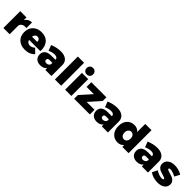

<svg xmlns="http://www.w3.org/2000/svg" viewBox="463 -2592 4389 4389"><g transform="rotate(45 2657.5 -397.0)"><path d="M61 0V-544H263V-458Q323 -552 434 -552V-370Q356 -380 309.5 -349.5Q263 -319 263 -260V0Z M463 -270Q463 -397 542 -474Q621 -551 750 -551Q892 -551 967 -462.5Q1042 -374 1033 -223H667Q692 -142 773 -142Q836 -142 893 -194L998 -91Q909 7 756 7Q620 7 541.5 -68.5Q463 -144 463 -270ZM663 -322H834Q835 -362 812 -388Q789 -414 752 -414Q717 -414 694 -389Q671 -364 663 -322Z M1073 -162Q1073 -241 1126.5 -283.5Q1180 -326 1283 -327H1416V-329Q1416 -363 1392 -382Q1368 -401 1322 -401Q1248 -401 1158 -362L1108 -496Q1246 -552 1370 -552Q1485 -552 1549.5 -499.5Q1614 -447 1614 -353V0H1416V-60Q1364 9 1257 9Q1171 9 1122 -37.5Q1073 -84 1073 -162ZM1263 -177Q1263 -151 1279 -137Q1295 -123 1324 -123Q1355 -123 1380 -138Q1405 -153 1416 -179V-228H1324Q1263 -228 1263 -177Z M1726 0V-742H1928V0Z M2083 -624Q2054 -653 2054 -699Q2054 -745 2083 -774Q2112 -803 2158 -803Q2204 -803 2233 -774Q2262 -745 2262 -699Q2262 -653 2233 -624Q2204 -595 2158 -595Q2112 -595 2083 -624ZM2056 0V-544H2258V0Z M2348 0V-119L2592 -392H2358V-544H2846V-424L2602 -151H2856V0Z M2898 -162Q2898 -241 2951.5 -283.5Q3005 -326 3108 -327H3241V-329Q3241 -363 3217 -382Q3193 -401 3147 -401Q3073 -401 2983 -362L2933 -496Q3071 -552 3195 -552Q3310 -552 3374.5 -499.5Q3439 -447 3439 -353V0H3241V-60Q3189 9 3082 9Q2996 9 2947 -37.5Q2898 -84 2898 -162ZM3088 -177Q3088 -151 3104 -137Q3120 -123 3149 -123Q3180 -123 3205 -138Q3230 -153 3241 -179V-228H3149Q3088 -228 3088 -177Z M3504 -275Q3504 -400 3571.5 -475.5Q3639 -551 3751 -551Q3847 -551 3905 -481V-742H4107V0H3905V-62Q3849 7 3756 7Q3642 7 3573 -70Q3504 -147 3504 -275ZM3708 -270Q3708 -215 3735 -181.5Q3762 -148 3807 -148Q3851 -148 3878 -181.5Q3905 -215 3905 -270Q3905 -324 3878 -357.5Q3851 -391 3807 -391Q3762 -391 3735 -357.5Q3708 -324 3708 -270Z M4193 -162Q4193 -241 4246.5 -283.5Q4300 -326 4403 -327H4536V-329Q4536 -363 4512 -382Q4488 -401 4442 -401Q4368 -401 4278 -362L4228 -496Q4366 -552 4490 -552Q4605 -552 4669.5 -499.5Q4734 -447 4734 -353V0H4536V-60Q4484 9 4377 9Q4291 9 4242 -37.5Q4193 -84 4193 -162ZM4383 -177Q4383 -151 4399 -137Q4415 -123 4444 -123Q4475 -123 4500 -138Q4525 -153 4536 -179V-228H4444Q4383 -228 4383 -177Z M4794 -68 4856 -195Q4960 -128 5053 -128Q5098 -128 5098 -153Q5098 -169 5069.5 -181Q5041 -193 5000 -204Q4959 -215 4918 -231.5Q4877 -248 4848.5 -283.5Q4820 -319 4820 -371Q4820 -455 4884 -504Q4948 -553 5052 -553Q5177 -553 5291 -487L5224 -360Q5113 -417 5046 -417Q5005 -417 5005 -391Q5005 -375 5034.5 -363Q5064 -351 5105.5 -340Q5147 -329 5188.5 -312Q5230 -295 5259.5 -259Q5289 -223 5289 -171Q5289 -88 5223.5 -39.5Q5158 9 5050 9Q4901 9 4794 -68Z"/></g></svg>

Font: Trueno
Style: ExBd
Weight: 800
Designer: Julieta Ulanovsky
Foundry: Julieta Ulanovsky
Version: Version 3.001b